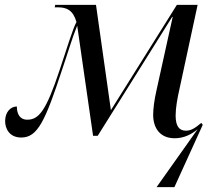

<svg xmlns="http://www.w3.org/2000/svg" viewBox="-20 -556 877 786"><path d="M621 210H694L810 -45L804 -53C777 -30 761 -21 741 -21C714 -21 699 -39 699 -83C699 -114 706 -154 715 -193L789 -536H704L434 -105L373 -536H206L204 -526H217C254 -526 279 -514 293 -466C277 -436 255 -361 224 -269C169 -103 139 -66 92 -66C60 -66 49 -91 49 -120C23 -120 1 -97 1 -60C1 -29 19 7 67 7C134 7 165 -60 235 -273C260 -346 273 -394 296 -451L361 0H380L685 -487H687L621 -188C611 -145 607 -108 607 -86C607 -32 635 10 695 10C733 10 764 -6 789 -27Z"/></svg>

Font: Noto Serif Display SemiCondensed
Style: Italic
Weight: 400
Width: 4
Italic angle: -12°
Designer: Monotype Design Team
Foundry: Monotype Imaging Inc.
Version: Version 2.009